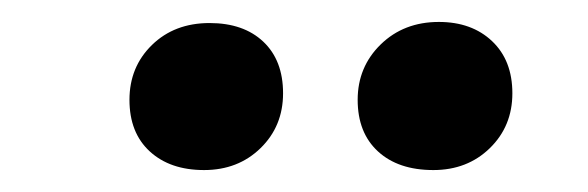

<svg xmlns="http://www.w3.org/2000/svg" viewBox="-20 -775 536 175"><path d="M306 -684Q306 -714 327 -734.5Q348 -755 380 -755Q410 -755 428.5 -737.5Q447 -720 447 -690Q447 -660 426.5 -640Q406 -620 375 -620Q343 -620 324.5 -637Q306 -654 306 -684ZM98 -684Q98 -714 118.5 -734Q139 -754 171 -754Q202 -754 220 -737Q238 -720 238 -690Q238 -660 217.5 -640Q197 -620 166 -620Q135 -620 116.5 -637Q98 -654 98 -684Z"/></svg>

Font: Literata 72pt SemiBold
Style: Italic
Weight: 600
Italic angle: -2°
Designer: Latin by Veronika Burian and Jose Scaglione. Greek by Irene Vlachou. Cyrillic by Vera Evstafieva
Foundry: TypeTogether
Version: Version 3.002